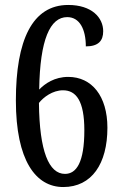

<svg xmlns="http://www.w3.org/2000/svg" viewBox="-20 -744 487 774"><path d="M235 10C350 10 413 -84 413 -229C413 -357 350 -434 255 -434C200 -434 161 -407 138 -383C141 -585 182 -675 251 -675C301 -675 326 -626 326 -557C376 -557 396 -579 396 -618C396 -673 350 -724 255 -724C110 -724 44 -582 44 -339C44 -97 124 10 235 10ZM242 -43C177 -43 139 -134 137 -329C155 -352 192 -380 234 -380C287 -380 320 -337 320 -219C320 -89 288 -43 242 -43Z"/></svg>

Font: Noto Serif Sinhala ExtraCondensed Medium
Style: Regular
Weight: 500
Width: 2
Designer: Jelle Bosma - Monotype Design Team
Foundry: Monotype Imaging Inc.
Version: Version 2.007